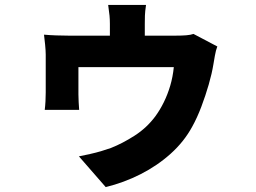

<svg xmlns="http://www.w3.org/2000/svg" viewBox="-20 -665 1040 781"><path d="M574 -645Q570 -618 569.5 -601.5Q569 -585 569 -568Q569 -557 569 -533Q569 -509 569 -484.5Q569 -460 569 -443H427Q427 -462 427 -486.5Q427 -511 427 -534Q427 -557 427 -568Q427 -585 425.5 -601.5Q424 -618 420 -645ZM864 -476Q858 -461 854 -438Q850 -415 848 -403Q842 -366 829 -321Q816 -276 799 -231Q782 -186 762 -150Q729 -89 674.5 -40Q620 9 552 43.5Q484 78 410 96L301 -29Q321 -33 346 -38.5Q371 -44 394 -51Q417 -58 431 -63Q479 -82 528 -113.5Q577 -145 612 -192Q631 -218 646.5 -249.5Q662 -281 672.5 -316.5Q683 -352 687 -392H299Q299 -382 299 -367Q299 -352 299 -335Q299 -318 299 -304Q299 -290 299 -281Q299 -267 300 -249Q301 -231 302 -218H162Q164 -234 165 -253Q166 -272 166 -289Q166 -299 166 -319.5Q166 -340 166 -365Q166 -390 166 -411Q166 -432 166 -443Q166 -458 163.5 -483.5Q161 -509 159 -524Q181 -522 208.5 -521Q236 -520 259 -520H694Q720 -520 738 -521.5Q756 -523 767 -527Z"/></svg>

Font: Noto Sans SC Thin ExtraBold
Style: Regular
Weight: 800
Version: Version 2.004-H2;hotconv 1.0.118;makeotfexe 2.5.65603